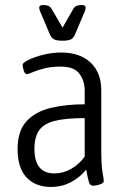

<svg xmlns="http://www.w3.org/2000/svg" viewBox="-20 -738 505 764"><path d="M184 6Q121 6 85.5 -32Q50 -70 50 -145Q50 -217 85.5 -255.5Q121 -294 181.5 -308.5Q242 -323 317 -323V-379Q317 -416 296 -444.5Q275 -473 222 -473Q183 -473 155 -465.5Q127 -458 109.5 -450.5Q92 -443 87 -443Q79 -443 74.5 -457Q70 -471 70 -480Q70 -488 93 -499.5Q116 -511 151.5 -520Q187 -529 223 -529Q298 -529 340.5 -489Q383 -449 383 -378V-148Q383 -79 388 -52Q393 -25 393 -18Q393 -9 377.5 -4Q362 1 351 1Q339 1 334.5 -11.5Q330 -24 323 -63Q297 -31 261 -12.5Q225 6 184 6ZM196 -48Q232 -48 264 -66.5Q296 -85 317 -115V-268Q242 -268 198 -257Q154 -246 135.5 -219Q117 -192 117 -146Q117 -48 196 -48ZM305 -718Q321 -718 321 -708Q321 -702 317 -691.5Q313 -681 309 -673L279 -602Q272 -585 260.5 -580.5Q249 -576 229 -576Q207 -576 196 -581Q185 -586 178 -602L148 -673Q144 -681 140 -691.5Q136 -702 136 -708Q136 -718 152 -718Q166 -718 174 -714Q182 -710 188 -698L229 -628L269 -698Q275 -710 283 -714Q291 -718 305 -718Z"/></svg>

Font: Asap Condensed Light
Style: Regular
Weight: 300
Width: 3
Designer: Pablo Cosgaya
Foundry: Omnibus-Type
Version: Version 3.001; ttfautohint (v1.8.4.7-5d5b)